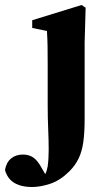

<svg xmlns="http://www.w3.org/2000/svg" viewBox="-110 -508 427 769"><path d="M18 241Q-12 241 -34.5 233Q-57 225 -70.5 210Q-84 195 -90 173Q-85 143 -66 127Q-47 111 -18 111Q6 111 23.5 123Q41 135 57 165L86 215V221H63V203Q70 193 74 183.5Q78 174 81 158Q85 129 85 91.5Q85 54 83 8.5Q81 -37 81 -89V-252Q81 -295 80.5 -324Q80 -353 78 -384L19 -396V-427L217 -488L233 -477L229 -338V-32Q229 24 223.5 62Q218 100 204.5 127.5Q191 155 168 178Q132 214 92.5 227.5Q53 241 18 241Z"/></svg>

Font: Source Serif 4 36pt
Style: Bold
Weight: 700
Designer: Frank Grießhammer
Foundry: Adobe Systems Incorporated
Version: Version 4.004;hotconv 1.0.116;makeotfexe 2.5.65601